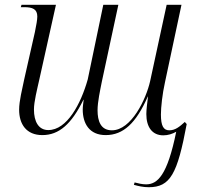

<svg xmlns="http://www.w3.org/2000/svg" viewBox="-20 -556 825 803"><path d="M602 227C692 227 722 172 761 -38L758 -39H759L753 -46C731 -26 713 -11 688 -11C664 -11 653 -29 653 -77C653 -107 659 -163 670 -212L739 -536H677L608 -217C591 -141 529 -11 448 -11C401 -11 388 -50 388 -95C388 -130 399 -179 406 -215L475 -536H412L347 -224C318 -121 260 -12 182 -12C141 -12 122 -48 122 -98C122 -131 135 -181 145 -226L214 -536H70L67 -526H81C116 -526 136 -518 136 -487C136 -474 132 -451 126 -422L81 -223C73 -184 60 -134 60 -97C60 -37 90 9 157 9C227 9 279 -37 329 -139H330C329 -128 326 -112 326 -98C326 -39 354 9 422 9C496 9 549 -41 598 -152H599C596 -129 592 -97 592 -79C592 -24 617 10 663 10C683 10 701 4 717 -5C680 177 639 215 591 215C575 215 558 211 543 207L540 217C558 222 578 227 602 227Z"/></svg>

Font: Noto Serif Display SemiCondensed Light
Style: Italic
Weight: 300
Width: 4
Italic angle: -12°
Designer: Monotype Design Team
Foundry: Monotype Imaging Inc.
Version: Version 2.009